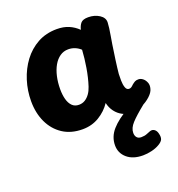

<svg xmlns="http://www.w3.org/2000/svg" viewBox="-142 -671 960 1034"><g transform="rotate(-20 338.0 -154.0)"><path d="M34.7 -234Q34.7 -294.6 52.7 -351.6Q70.7 -408.7 104.4 -453.8Q138.2 -499 186.6 -525.7Q235 -552.3 296.6 -552.3Q335.9 -552.3 365.2 -539.7Q394.6 -527.1 418.1 -504.1Q423.1 -526.1 434.9 -540.3Q446.8 -554.4 477.6 -554.4Q513.9 -554.4 541.1 -536.9Q568.3 -519.3 567.3 -492.4Q566.3 -465.3 558 -418.7Q549.7 -372 543.7 -327Q541.7 -313 538.4 -291Q535.2 -269 532.7 -247.5Q530.2 -226 528.7 -211Q527.9 -195.9 528.2 -173.2Q528.4 -150.6 534.2 -133.6Q540 -116.7 554 -116.7Q561.9 -116.7 567.8 -120.8Q573.7 -124.9 580.1 -131.6Q589.8 -139.4 597.3 -143.6Q604.9 -147.7 617.2 -147.7Q630.6 -147.7 642.5 -138.3Q654.4 -128.9 660.7 -112.8Q667 -96.7 661.3 -77.2Q656.7 -58.2 635.1 -38.2Q613.4 -18.1 583.9 -4.6Q554.4 9 524.6 9Q495.8 9 471.8 -3.4Q447.9 -15.8 431.6 -37.5Q415.2 -59.2 408.7 -88.1Q382.6 -48.8 340.3 -23.1Q298.1 2.6 245 2.6Q178.7 2.6 131.8 -28.3Q84.9 -59.2 59.8 -112.6Q34.7 -166 34.7 -234ZM203.9 -241.1Q203.9 -209.2 210.7 -183.7Q217.6 -158.1 232.4 -143.1Q247.2 -128.1 271.3 -128.1Q290.8 -128.1 306.1 -137.5Q321.4 -146.9 333.3 -163.4Q345.2 -180 352.3 -202Q360 -225.4 365.9 -250.4Q371.9 -275.3 376.1 -301.2Q380.3 -327.1 383.3 -352.3Q386.3 -377.4 387.6 -401.1Q373.7 -414.1 355.9 -421.5Q338.1 -428.9 317.7 -428.9Q291 -428.9 269.9 -414.3Q248.8 -399.7 234.1 -374Q219.4 -348.3 211.7 -314.3Q203.9 -280.2 203.9 -241.1ZM502.4 246Q445 246 411.5 217.2Q378 188.4 378 144Q378 95 412.2 56Q446.4 17 511.7 -20H595.6V-10Q542.9 32.4 518.1 59.6Q493.2 86.7 493.2 114.4Q493.2 130.9 501.7 140.7Q510.1 150.6 526.7 150.6Q545.6 150.6 558.8 145.1Q572 139.7 581 136.4Q595.1 131.4 606.7 139.6Q618.2 147.7 622.2 165.6Q627.2 185.6 622.1 198.3Q616.9 211 596.6 222.7Q577.6 233.9 552.1 239.9Q526.7 246 502.4 246Z"/></g></svg>

Font: Playpen Sans
Style: Regular
Weight: 400
Designer: Laura Meseguer, Veronika Burian, José Scaglione, Kostas Bartsokas, Vera Evstafieva, Tom Grace, Yorlmar Campos
Foundry: TypeTogether
Version: Version 2.000